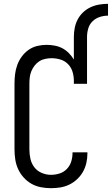

<svg xmlns="http://www.w3.org/2000/svg" viewBox="-20 -978 586 1006"><path d="M247 8Q221 8 194.5 3Q168 -2 145 -15Q122 -28 104 -48Q86 -68 75 -92Q64 -116 60 -142.5Q56 -169 56 -195V-540Q56 -565 59 -589.5Q62 -614 70.5 -637.5Q79 -661 94 -681.5Q109 -702 129.5 -716.5Q150 -731 174.5 -737Q199 -743 224 -743Q245 -743 266.5 -739Q288 -735 307 -725Q326 -715 341 -699.5Q356 -684 367 -666V-785Q367 -808 371.5 -831.5Q376 -855 387 -876Q398 -897 415.5 -913.5Q433 -930 454.5 -940Q476 -950 499.5 -954Q523 -958 546 -958V-896Q524 -896 502.5 -889Q481 -882 465 -866.5Q449 -851 442.5 -829Q436 -807 436 -785V-539H367V-555Q367 -579 360 -602Q353 -625 336.5 -642Q320 -659 297 -666Q274 -673 250 -673Q234 -673 217 -669.5Q200 -666 186 -657Q172 -648 161.5 -634.5Q151 -621 144.5 -605.5Q138 -590 136 -573.5Q134 -557 134 -540V-195Q134 -170 139.5 -145.5Q145 -121 160 -101.5Q175 -82 198.5 -72Q222 -62 247 -62Q270 -62 292 -69Q314 -76 330 -92.5Q346 -109 353 -131Q360 -153 360 -176V-180H438V-174Q438 -149 432.5 -124.5Q427 -100 415 -78.5Q403 -57 384.5 -39.5Q366 -22 343.5 -11Q321 0 296.5 4Q272 8 247 8Z"/></svg>

Font: Iosevka srxl
Style: Regular
Weight: 400
Monospace: yes
Designer: Belleve Invis
Foundry: Belleve Invis
Version: Version 33.0.1; ttfautohint (v1.8.3)